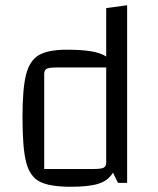

<svg xmlns="http://www.w3.org/2000/svg" viewBox="-20 -699 604 734"><path d="M466 -679V0H431L412 -39Q393 -8 356 3.5Q319 15 251 15Q170 15 132 -4.5Q94 -24 80 -78.5Q66 -133 66 -250Q66 -360 79.5 -413.5Q93 -467 128 -488Q163 -509 235 -509Q292 -509 328 -503Q364 -497 386 -483V-668ZM386 -441H196Q168 -441 158.5 -436Q149 -431 149 -416V-53H338Q367 -53 376.5 -58Q386 -63 386 -78Z"/></svg>

Font: Changa Light
Style: Regular
Weight: 300
Designer: Eduardo Rodriguez Tunni
Foundry: Eduardo Rodriguez Tunni
Version: Version 2.002; ttfautohint (v1.5) -l 8 -r 50 -G 110 -x 14 -H